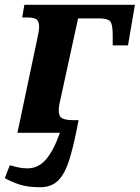

<svg xmlns="http://www.w3.org/2000/svg" viewBox="-36 -556 585 804"><path d="M132 228Q80 228 46.5 217Q13 206 -16 190L5 136Q20 140 38.5 144.5Q57 149 79 149Q123 149 155 113.5Q187 78 215 0H37L121 -398Q124 -411 126 -424Q128 -437 128 -441Q128 -468 116 -475.5Q104 -483 75 -483H57L66 -536H529L500 -366H436V-409Q436 -456 424.5 -467.5Q413 -479 378 -479H291L213 -121Q211 -111 210.5 -104.5Q210 -98 210 -93Q210 -68 225 -60.5Q240 -53 266 -53H293Q275 44 256.5 106Q238 168 209.5 198Q181 228 132 228Z"/></svg>

Font: Noto Serif
Style: Bold Italic
Weight: 700
Italic angle: -12°
Designer: Monotype Design Team
Foundry: Monotype Imaging Inc.
Version: Version 2.013